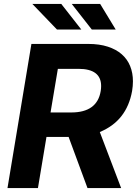

<svg xmlns="http://www.w3.org/2000/svg" viewBox="-20 -949 696 969"><path d="M390.3 -800.1H267.4L143.1 -929.3H289.1ZM563.9 -800.1H443.2L342 -929.3H485.4ZM591.3 0H421.5L326.3 -257.8H214.5L171.5 0H17.8L138.5 -727.3H425.4Q481.5 -727.3 523.8 -713.6Q566.1 -699.9 594.3 -675.2Q622.5 -650.6 636.7 -615.8Q650.9 -581 650.9 -538.7Q650.9 -515.3 646.7 -489.7Q619.7 -338.8 483.7 -282.7ZM339.5 -381.4Q470.5 -381.4 488.3 -489.7Q490.4 -502.8 490.4 -514.9Q490.4 -601.6 375.7 -601.6H272L235.1 -381.4Z"/></svg>

Font: Linik Sans
Style: Bold Italic
Weight: 700
Italic angle: 9°
Designer: Fonts by Rasmus Andersson / Changes by Cristiano Sobral with parts from Marc Monis
Foundry: rsms
Version: Version 3.020; ttfautohint (v1.6)